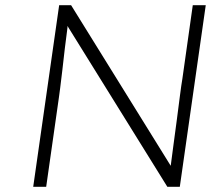

<svg xmlns="http://www.w3.org/2000/svg" viewBox="-20 -720 821 740"><path d="M108 0 208 -700H254L638 -81Q642 -114 648.5 -161Q655 -208 661.5 -258Q668 -308 673.5 -351Q679 -394 683 -417L723 -700H773L673 0H625L240 -620Q240 -617 240 -613Q235 -577 230 -534.5Q225 -492 220.5 -451.5Q216 -411 212 -381.5Q208 -352 207 -344L158 0Z"/></svg>

Font: Lexend ExtLt
Style: Italic
Weight: 250
Italic angle: -8.13011°
Designer: Bonnie Shaver-Troup, Thomas Jockin
Foundry: Lexend
Version: Version 1.007